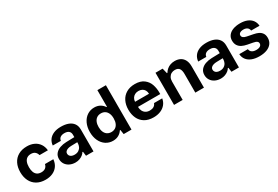

<svg xmlns="http://www.w3.org/2000/svg" viewBox="62 -1731 3968 2741"><g transform="rotate(-30 2046.0 -360.5)"><path d="M34.2 -264.9Q34.2 -346.6 65.1 -408.3Q96 -470 155.5 -504.2Q214.9 -538.5 298.3 -538.5Q364.6 -538.5 415.4 -514.3Q466.2 -490.1 496.6 -445.2Q527 -400.3 532.5 -339.5H395Q384.5 -377 360.2 -396.5Q335.8 -416.1 295.4 -416.1Q257.4 -416.1 231.2 -399.5Q205.1 -382.9 191.2 -349.3Q177.3 -315.6 177.1 -264.9Q177.2 -217.9 189.5 -184.2Q201.8 -150.5 228.4 -131.9Q255.1 -113.4 296.9 -113.4Q338.6 -113.4 364.1 -132.9Q389.6 -152.3 398.1 -190.3H535.9Q530.4 -127.1 498.7 -82.3Q467.1 -37.5 415.3 -14.2Q363.6 9.1 297.5 9.1Q213.4 9.1 154.1 -25.7Q94.8 -60.5 64.5 -122.5Q34.2 -184.5 34.2 -264.9Z M606.6 -151.7Q606.6 -205.1 636.8 -240.1Q666.9 -275.1 714.6 -291.7Q762.3 -308.3 817.9 -309.9L953.2 -313.7V-354.5Q953.2 -391 929.2 -412.5Q905.2 -433.9 856.9 -433.9Q815 -433.9 789.6 -415.9Q764.3 -397.9 760 -363.3L626.6 -363.6Q631.3 -415.4 659 -454.8Q686.7 -494.1 737.5 -516.3Q788.2 -538.5 860 -538.5Q929 -538.5 980.2 -519.1Q1031.4 -499.7 1059.9 -460.1Q1088.3 -420.5 1088.3 -362V0H964.9L955.6 -71.1H945.7Q935.6 -51.8 913.2 -33.2Q890.8 -14.6 858.8 -2.6Q826.9 9.4 789.6 9.4Q738.4 9.4 696.7 -10.4Q655 -30.2 630.8 -66.8Q606.6 -103.4 606.6 -151.7ZM953.2 -215.2V-229.6L851.7 -227.2Q821.1 -226.6 797 -218.8Q772.9 -211 758.9 -196.6Q744.9 -182.1 744.9 -161.6Q744.9 -141.4 755.3 -126.1Q765.7 -110.7 785.3 -102.3Q804.8 -93.8 832 -93.8Q873.4 -93.8 900.7 -111.7Q927.9 -129.5 940.6 -157.1Q953.2 -184.8 953.2 -215.2Z M1573.5 -730V-435.4H1714V-730ZM1564.8 -73H1573.5L1585.1 1.3H1713.8V-264.5L1642.2 -269.3L1573.8 -264.5Q1573.8 -214.6 1558 -180Q1542.2 -145.5 1514.5 -128.3Q1486.7 -111 1450.3 -111Q1410.4 -111 1382.2 -129.9Q1354 -148.8 1339.6 -183.4Q1325.1 -218.1 1325.1 -264.5L1245.4 -269.3L1181.2 -264.5Q1181.2 -183.1 1210.5 -121Q1239.9 -58.9 1291.7 -24.8Q1343.5 9.4 1408.7 9.4Q1461.2 9.4 1501.2 -12.9Q1541.2 -35.3 1564.8 -73ZM1181.2 -264.5 1245.4 -259.6 1325.1 -264.5Q1325.1 -310.8 1339.6 -345.5Q1354 -380.1 1382.2 -399Q1410.4 -417.9 1450.3 -417.9Q1486.7 -417.9 1514.5 -400.6Q1542.2 -383.4 1558 -348.9Q1573.8 -314.4 1573.8 -264.5L1642.2 -259.6L1713.8 -264.5V-530.2H1585.1L1573.5 -455.9H1564.8Q1541.2 -493.7 1501.2 -516Q1461.2 -538.3 1408.7 -538.3Q1343.5 -538.3 1291.7 -504.2Q1239.9 -470 1210.5 -407.9Q1181.2 -345.8 1181.2 -264.5Z M1816.4 -265.3Q1816.4 -345.8 1847.3 -407.7Q1878.1 -469.5 1937.1 -504Q1996 -538.5 2077.7 -538.5Q2170.8 -538.5 2225.6 -496.3Q2280.4 -454.2 2301.7 -391.3Q2323 -328.4 2323 -256.2V-232.8H1955.8Q1956.7 -194.2 1971.5 -164.8Q1986.3 -135.4 2013.7 -119.2Q2041.1 -102.9 2078.7 -102.9Q2117.7 -102.9 2143.8 -118.5Q2170 -134.1 2181.7 -165.6H2316.7Q2307.5 -110.6 2275 -71.4Q2242.4 -32.1 2191.7 -11.5Q2141.1 9.1 2078.4 9.1Q1991.6 9.1 1932.7 -26.8Q1873.8 -62.7 1845.1 -124.6Q1816.4 -186.5 1816.4 -265.3ZM2073.6 -426.8Q2040.9 -426.8 2014.9 -413.3Q1988.9 -399.8 1973.3 -374.8Q1957.7 -349.8 1956.1 -316.7H2186.2Q2185.4 -351.2 2171 -376.1Q2156.6 -401 2131.4 -413.9Q2106.2 -426.8 2073.6 -426.8Z M2554.8 -443.1 2558.3 -302.4V0H2416V-529.9H2533.6ZM2673.4 -426.9Q2641.5 -426.9 2615.5 -412.9Q2589.5 -398.9 2573.9 -370.8Q2558.3 -342.7 2558.3 -302.4L2554.8 -443.1H2562.2Q2580.6 -472.9 2606 -494.4Q2631.4 -515.8 2664 -527.1Q2696.6 -538.5 2735.9 -538.5Q2788 -538.5 2826.9 -517.6Q2865.8 -496.8 2887.4 -454.8Q2909 -412.8 2909 -352V0H2766.7V-310.5Q2766.7 -364.7 2746.6 -395.8Q2726.6 -426.9 2673.4 -426.9Z M3004.1 -151.7Q3004.1 -205.1 3034.2 -240.1Q3064.4 -275.1 3112.1 -291.7Q3159.8 -308.3 3215.3 -309.9L3350.7 -313.7V-354.5Q3350.7 -391 3326.7 -412.5Q3302.6 -433.9 3254.4 -433.9Q3212.5 -433.9 3187.1 -415.9Q3161.7 -397.9 3157.4 -363.3L3024 -363.6Q3028.8 -415.4 3056.5 -454.8Q3084.2 -494.1 3134.9 -516.3Q3185.6 -538.5 3257.4 -538.5Q3326.5 -538.5 3377.7 -519.1Q3428.9 -499.7 3457.3 -460.1Q3485.7 -420.5 3485.7 -362V0H3362.4L3353 -71.1H3343.2Q3333.1 -51.8 3310.7 -33.2Q3288.3 -14.6 3256.3 -2.6Q3224.3 9.4 3187 9.4Q3135.8 9.4 3094.1 -10.4Q3052.4 -30.2 3028.3 -66.8Q3004.1 -103.4 3004.1 -151.7ZM3350.7 -215.2V-229.6L3249.1 -227.2Q3218.6 -226.6 3194.4 -218.8Q3170.3 -211 3156.3 -196.6Q3142.4 -182.1 3142.4 -161.6Q3142.4 -141.4 3152.8 -126.1Q3163.2 -110.7 3182.7 -102.3Q3202.2 -93.8 3229.5 -93.8Q3270.9 -93.8 3298.1 -111.7Q3325.4 -129.5 3338 -157.1Q3350.7 -184.8 3350.7 -215.2Z M3584.5 -162.1H3726.6Q3730.5 -128 3756.5 -109.9Q3782.6 -91.7 3826.9 -91.7Q3854.8 -91.7 3874.6 -98.8Q3894.3 -105.9 3904.4 -118.9Q3914.6 -132 3914.6 -150.5Q3914.6 -168.6 3903 -179.7Q3891.4 -190.9 3875.2 -196.4Q3859 -202 3837.6 -206L3752.8 -222Q3703.6 -231.2 3668.4 -249.1Q3633.1 -267.1 3612.1 -299.3Q3591.1 -331.4 3591.1 -380.3Q3591.1 -429.5 3618.7 -465.2Q3646.2 -500.9 3696.3 -519.5Q3746.5 -538.2 3812.9 -538.2Q3880.4 -538.2 3929.8 -517.6Q3979.2 -497.1 4006.8 -459Q4034.5 -420.9 4038.1 -368.8H3899.9Q3897.4 -390.6 3886.1 -406Q3874.8 -421.3 3855.7 -429.2Q3836.6 -437.2 3810.3 -437.2Q3787.4 -437.2 3769.3 -431.3Q3751.3 -425.5 3741.1 -413.9Q3731 -402.3 3731 -385.8Q3731 -364 3748.5 -349.1Q3766.1 -334.2 3802.9 -327L3903.6 -307.1Q3948.6 -298.3 3980 -283.6Q4011.4 -268.9 4032.8 -239.2Q4054.1 -209.5 4054.1 -161.7Q4054.1 -106.7 4025 -68.2Q3995.8 -29.6 3943.6 -10.1Q3891.4 9.4 3822.2 9.4Q3751.6 9.4 3699.4 -10.9Q3647.3 -31.2 3617.7 -69.6Q3588.1 -108.1 3584.5 -162.1Z"/></g></svg>

Font: Wand UI Pro
Style: Regular
Weight: 400
Designer: Andreas Faust
Version: Version 1.003;FEAKit 1.0